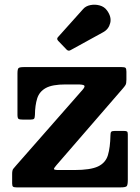

<svg xmlns="http://www.w3.org/2000/svg" viewBox="-20 -810 604 830"><path d="M268 -595.5 231.5 -633.5Q223 -642.5 231.5 -650.5L339 -770.5Q350.5 -784 370.8 -788Q391 -792 411 -786.5Q431 -781 442.5 -765Q463 -737 456.5 -710.5Q450 -684 426.5 -671L285.5 -593.5Q276 -587.5 268 -595.5ZM263.5 -445Q206 -445 178 -429.5Q150 -414 140.8 -384.5Q131.5 -355 131 -313Q130.5 -301 127.5 -297Q124.5 -293 112 -293H78.5Q64.5 -293 60 -296.2Q55.5 -299.5 55.5 -314V-492.5Q55.5 -511 60 -515.5Q64.5 -520 83.5 -520H505.5Q518.5 -520 522.5 -516.8Q526.5 -513.5 526.5 -500V-465.5Q526.5 -449 522.5 -442.5Q518.5 -436 511.5 -428L224 -96Q214 -84.5 213.2 -79.8Q212.5 -75 234.5 -75H301.5Q371 -75 403.8 -90.5Q436.5 -106 446.5 -139.2Q456.5 -172.5 457.5 -225.5Q457.5 -236.5 460.8 -240.2Q464 -244 476 -244H515.5Q525.5 -244 529 -241.5Q532.5 -239 532.5 -229.5V-32.5Q532.5 -11 528 -5.5Q523.5 0 502 0H51.5Q40.5 0 36.5 -3Q32.5 -6 32.5 -17V-57.5Q32.5 -74 37.2 -80Q42 -86 49.5 -94.5L337.5 -422.5Q349 -436 344 -440.5Q339 -445 314 -445Z"/></svg>

Font: Besley*
Style: Bold
Weight: 700
Designer: Owen Earl
Foundry: indestructible type*
Version: Version 2.000; ttfautohint (v1.8.3)